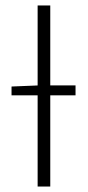

<svg xmlns="http://www.w3.org/2000/svg" viewBox="-20 -679 320 699"><path d="M22 -332V-364L120 -368H255V-332ZM117 0V-659H163V0Z"/></svg>

Font: Mada Light
Style: Regular
Weight: 300
Designer: Khaled Hosny
Version: Version 1.5